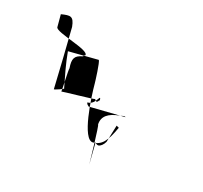

<svg xmlns="http://www.w3.org/2000/svg" viewBox="-66 -514 545 515"><g transform="rotate(15 207.0 -256.0)"><path d="M44 -404C44 -389 144 -367 136 -350C134 -352 132 -346 130 -346C108 -342 102 -333 104 -306C102 -302 100 -242 99 -240C101 -241 190 -242 192 -244C200 -227 205 -254 205 -239C205 -270 199 -228 174 -230C174 -224 178 -223 180 -220L283 -218C280 -222 272 -218 266 -218C236 -215 218 -204 217 -180C220 -182 222 -70 222 -70L223 -133C224 -130 228 -126 232 -126C238 -126 246 -132 251 -141L266 -190L273 -186C254 -144 240 -130 216 -130C186 -130 180 -246 180 -284C180 -290 178 -344 174 -348L88 -349C91 -315 98 -281 104 -250C110 -250 76 -238 78 -241C80 -300 81 -356 82 -415C79 -444 70 -444 44 -440Z"/></g></svg>

Font: Zinc
Style: Regular
Weight: 400
Version: Version 1